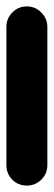

<svg xmlns="http://www.w3.org/2000/svg" viewBox="-20 -580 168 600"><path d="M0 -64H128V-496H0ZM64 -128Q37 -128 18.5 -109Q0 -90 0 -64Q0 -37 18.5 -18.5Q37 0 64 0Q90 0 109 -18.5Q128 -37 128 -64Q128 -90 109 -109Q90 -128 64 -128ZM64 -560Q37 -560 18.5 -541Q0 -522 0 -496Q0 -469 18.5 -450.5Q37 -432 64 -432Q90 -432 109 -450.5Q128 -469 128 -496Q128 -522 109 -541Q90 -560 64 -560Z"/></svg>

Font: Wavefont
Style: Bold
Weight: 700
Version: Version 3.004;gftools[0.9.33]